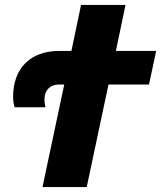

<svg xmlns="http://www.w3.org/2000/svg" viewBox="-20 -757 652 777"><path d="M152 0H331L419 -415H583L612 -551H449L488 -737H308L269 -551H221C103 -551 33 -481 33 -365C33 -344 37 -331 39 -323H164C162 -332 160 -342 160 -356C160 -390 181 -415 220 -415H240Z"/></svg>

Font: Noto Sans UI SemiCondensed Black
Style: Italic
Weight: 900
Width: 4
Italic angle: -372°
Designer: Monotype Design Team
Foundry: Monotype Imaging Inc.
Version: Version 1.901